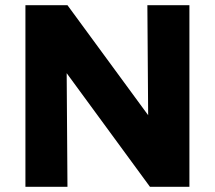

<svg xmlns="http://www.w3.org/2000/svg" viewBox="-20 -720 828 740"><path d="M78 0V-700H240L551 -276L548 -700H710V0H558L237 -438L240 0Z"/></svg>

Font: Red Hat Text VF
Style: Regular
Weight: 300
Designer: Pentagram, MCKL
Foundry: Pentagram, MCKL
Version: Version 1.023